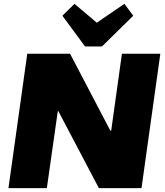

<svg xmlns="http://www.w3.org/2000/svg" viewBox="-20 -980 857 1000"><path d="M815 -700 717 0H495L284 -401H281L224 0H24L122 -700H345L555 -299H559L615 -700ZM674 -898 511 -738H423L305 -898L368 -960L536 -818H420L628 -960Z"/></svg>

Font: Pathway Extreme 28pt ExtraBold
Style: Italic
Weight: 800
Italic angle: -8°
Designer: Eduardo Rodriguez Tunni
Foundry: Eduardo Rodriguez Tunni
Version: Version 1.001;gftools[0.9.26]